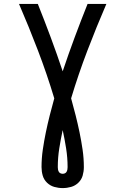

<svg xmlns="http://www.w3.org/2000/svg" viewBox="-20 -755 640 980"><path d="M300 205Q278 205 257 199Q236 193 220 177.5Q204 162 198 141Q192 120 192 98Q192 53 198.5 8.5Q205 -36 214 -79.5Q223 -123 234 -166.5Q245 -210 257 -253Q220 -376 174 -496.5Q128 -617 77 -735H173Q207 -650 239 -564Q271 -478 300 -391Q329 -478 361 -564Q393 -650 427 -735H523Q472 -617 426 -496.5Q380 -376 343 -253Q355 -210 366 -166.5Q377 -123 386 -79.5Q395 -36 401.5 8.5Q408 53 408 98Q408 120 402 141Q396 162 380 177.5Q364 193 343 199Q322 205 300 205ZM300 132Q306 132 311.5 129.5Q317 127 320 121.5Q323 116 324 110Q325 104 325 98Q325 50 317.5 2.5Q310 -45 300 -91Q290 -45 282.5 2.5Q275 50 275 98Q275 104 276 110Q277 116 280 121.5Q283 127 288.5 129.5Q294 132 300 132Z"/></svg>

Font: Iosevka Curly Medium Extended
Style: Regular
Weight: 500
Width: 7
Monospace: yes
Designer: Belleve Invis
Foundry: Belleve Invis
Version: Version 11.1.0; ttfautohint (v1.8.3)